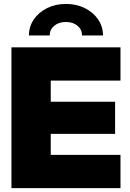

<svg xmlns="http://www.w3.org/2000/svg" viewBox="-20 -972 672 992"><path d="M39.1 0V-727.5H602.5V-555.7H242.2V-446.3H574.7V-280.3H242.2V-171.9H602.5V0ZM320.8 -951.7Q375.5 -951.7 418.7 -929.9Q461.9 -908.2 487.1 -871.3Q512.2 -834.5 512.2 -788.6H403.8Q403.8 -819.3 380.6 -838.9Q357.4 -858.4 320.8 -858.4Q283.7 -858.4 260.3 -838.9Q236.8 -819.3 236.8 -788.6H129.4Q129.4 -834.5 154.5 -871.3Q179.7 -908.2 222.9 -929.9Q266.1 -951.7 320.8 -951.7Z"/></svg>

Font: Inter Display Black
Style: Regular
Weight: 900
Designer: Rasmus Andersson
Foundry: rsms
Version: Version 4.000;git-a52131595